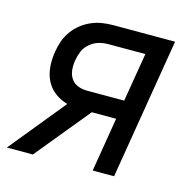

<svg xmlns="http://www.w3.org/2000/svg" viewBox="-99 -602 682 685"><g transform="rotate(15 242.0 -260.0)"><path d="M380 0H301L334 -200H244L80 0H-16L152 -206Q126 -213 105 -229Q84 -245 72.5 -268.5Q61 -292 59 -320Q57 -348 62 -376Q65 -396 72 -415.5Q79 -435 91.5 -452.5Q104 -470 121 -483.5Q138 -497 158 -505.5Q178 -514 198 -517Q218 -520 238 -520H466ZM207 -270H345L375 -450H238Q220 -450 203 -445Q186 -440 171 -427.5Q156 -415 149 -398.5Q142 -382 139 -364Q136 -346 137.5 -328.5Q139 -311 148 -297Q157 -283 173 -276.5Q189 -270 207 -270Z"/></g></svg>

Font: Iosevka Custom
Style: Italic
Weight: 400
Italic angle: -9°
Monospace: yes
Designer: Belleve Invis
Foundry: Belleve Invis
Version: Version 30.3.3; ttfautohint (v1.8.3)